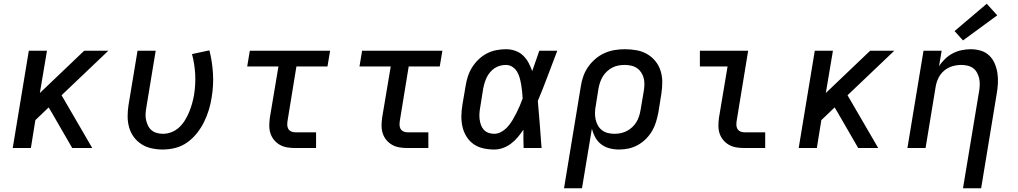

<svg xmlns="http://www.w3.org/2000/svg" viewBox="-20 -791 5440 1026"><path d="M48 0 134 -520H231L193 -294L430 -520H559L309 -282L473 0H366L258 -187L240 -217L169 -149L145 0Z M850 8Q819 8 789.5 1.5Q760 -5 736 -20.5Q712 -36 695 -59Q678 -82 670 -110.5Q662 -139 662 -169.5Q662 -200 667 -231L715 -520H812L762 -217Q759 -200 758 -183Q757 -166 760.5 -150Q764 -134 771 -119.5Q778 -105 790 -95Q802 -85 818 -80.5Q834 -76 851 -76Q874 -76 897 -85Q920 -94 938 -111Q956 -128 969 -149.5Q982 -171 991 -193Q1000 -215 1006.5 -238Q1013 -261 1017 -284Q1026 -340 1023 -395Q1020 -450 1006 -502L1099 -522Q1114 -463 1118 -399Q1122 -335 1111 -270Q1106 -237 1096 -204Q1086 -171 1070.5 -139.5Q1055 -108 1032.5 -79.5Q1010 -51 980.5 -30Q951 -9 917 -0.5Q883 8 850 8Z M1557 0Q1535 0 1514 -3.5Q1493 -7 1475.5 -17Q1458 -27 1445 -42.5Q1432 -58 1425.5 -77.5Q1419 -97 1419 -118.5Q1419 -140 1422 -162L1468 -436H1301L1315 -520H1744L1730 -436H1564L1517 -148Q1515 -136 1515 -124.5Q1515 -113 1520 -103.5Q1525 -94 1535 -89Q1545 -84 1557 -84H1669V0Z M2157 0Q2135 0 2114 -3.5Q2093 -7 2075.5 -17Q2058 -27 2045 -42.5Q2032 -58 2025.5 -77.5Q2019 -97 2019 -118.5Q2019 -140 2022 -162L2068 -436H1901L1915 -520H2344L2330 -436H2164L2117 -148Q2115 -136 2115 -124.5Q2115 -113 2120 -103.5Q2125 -94 2135 -89Q2145 -84 2157 -84H2269V0Z M2621 8Q2591 8 2562 1.5Q2533 -5 2510.5 -21Q2488 -37 2473 -61Q2458 -85 2451.5 -113Q2445 -141 2445.5 -171Q2446 -201 2451 -231L2468 -331Q2472 -357 2480 -382Q2488 -407 2502.5 -430.5Q2517 -454 2537.5 -473.5Q2558 -493 2582 -505.5Q2606 -518 2632.5 -523Q2659 -528 2684 -528Q2710 -528 2734 -519.5Q2758 -511 2775.5 -494Q2793 -477 2804.5 -455.5Q2816 -434 2824 -411Q2834 -438 2843 -465.5Q2852 -493 2862 -520H2958Q2932 -453 2907 -385.5Q2882 -318 2854 -252Q2860 -189 2864.5 -126Q2869 -63 2874 0H2778Q2777 -24 2777 -48.5Q2777 -73 2777 -98Q2763 -77 2746.5 -57.5Q2730 -38 2710 -23Q2690 -8 2667 0Q2644 8 2621 8ZM2621 -76Q2641 -76 2660 -87Q2679 -98 2693.5 -114.5Q2708 -131 2719 -149.5Q2730 -168 2739.5 -187Q2749 -206 2757.5 -225.5Q2766 -245 2773 -265Q2772 -284 2770 -302.5Q2768 -321 2765 -339Q2762 -357 2757 -375Q2752 -393 2743 -408Q2734 -423 2718.5 -433.5Q2703 -444 2684 -444Q2669 -444 2653 -440Q2637 -436 2623.5 -427Q2610 -418 2599 -405Q2588 -392 2581 -377.5Q2574 -363 2569.5 -348Q2565 -333 2562 -317L2546 -217Q2543 -201 2542 -185Q2541 -169 2543 -153.5Q2545 -138 2550 -123.5Q2555 -109 2565 -98Q2575 -87 2589.5 -81.5Q2604 -76 2621 -76Z M2994 215 3084 -331Q3088 -358 3097.5 -384.5Q3107 -411 3123.5 -434.5Q3140 -458 3162.5 -477Q3185 -496 3211 -507.5Q3237 -519 3264.5 -523.5Q3292 -528 3319 -528Q3351 -528 3381.5 -522.5Q3412 -517 3438 -502Q3464 -487 3482.5 -464Q3501 -441 3510 -412.5Q3519 -384 3519 -352.5Q3519 -321 3514 -289L3498 -189Q3493 -164 3485.5 -139Q3478 -114 3464.5 -91Q3451 -68 3431.5 -48.5Q3412 -29 3388.5 -16Q3365 -3 3339.5 2.5Q3314 8 3289 8Q3262 8 3237 1.5Q3212 -5 3192.5 -20Q3173 -35 3161 -57Q3149 -79 3143 -104L3090 215ZM3264 -76Q3281 -76 3297.5 -79.5Q3314 -83 3329.5 -91Q3345 -99 3358.5 -111.5Q3372 -124 3381 -139Q3390 -154 3395 -170Q3400 -186 3403 -203L3420 -303Q3423 -321 3423.5 -338.5Q3424 -356 3420 -372.5Q3416 -389 3407 -403Q3398 -417 3384.5 -426.5Q3371 -436 3353.5 -440Q3336 -444 3319 -444Q3318 -444 3318 -444Q3318 -444 3318 -444Q3302 -444 3285 -441Q3268 -438 3252.5 -430Q3237 -422 3223.5 -409.5Q3210 -397 3201 -382Q3192 -367 3186.5 -350.5Q3181 -334 3178 -317L3164 -228Q3160 -209 3159.5 -190.5Q3159 -172 3162.5 -154.5Q3166 -137 3174.5 -121.5Q3183 -106 3196.5 -95.5Q3210 -85 3227.5 -80.5Q3245 -76 3264 -76Z M3957 0Q3935 0 3914 -3.5Q3893 -7 3875.5 -17Q3858 -27 3845 -42.5Q3832 -58 3825.5 -77.5Q3819 -97 3819 -118.5Q3819 -140 3822 -162L3868 -436H3720V-520H3978L3917 -148Q3915 -136 3915 -124.5Q3915 -113 3920 -103.5Q3925 -94 3935 -89Q3945 -84 3957 -84H4069V0Z M4248 0 4334 -520H4431L4393 -294L4630 -520H4759L4509 -282L4673 0H4566L4458 -187L4440 -217L4369 -149L4345 0Z M5126 215 5212 -303Q5215 -320 5215.5 -337.5Q5216 -355 5212.5 -371.5Q5209 -388 5201 -402.5Q5193 -417 5180.5 -426.5Q5168 -436 5151 -440Q5134 -444 5117 -444Q5093 -444 5069 -437Q5045 -430 5025.5 -413.5Q5006 -397 4995 -374.5Q4984 -352 4980 -328L4926 0H4829L4915 -520H5012L4998 -437Q5012 -459 5031 -477Q5050 -495 5072.5 -506.5Q5095 -518 5119.5 -523Q5144 -528 5167 -528Q5196 -528 5222 -520Q5248 -512 5266.5 -494Q5285 -476 5295.5 -451.5Q5306 -427 5310 -400Q5314 -373 5312.5 -345Q5311 -317 5306 -289L5223 215ZM5126 -575 5081 -625 5253 -771 5309 -709Z"/></svg>

Font: Iosevka SS04 Medium Extended
Style: Italic
Weight: 500
Width: 7
Italic angle: -9°
Monospace: yes
Designer: Belleve Invis
Foundry: Belleve Invis
Version: Version 19.0.0; ttfautohint (v1.8.4)